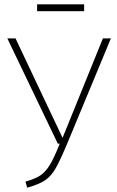

<svg xmlns="http://www.w3.org/2000/svg" viewBox="-20 -860 544 890"><path d="M291 -193Q258 -115 237.5 -79Q217 -43 188.5 -24Q160 -5 106 10L98 -18Q143 -31 166.5 -46.5Q190 -62 210 -94Q230 -126 257 -194H248L14 -682H52L270 -221L457 -682H494ZM152 -808V-840H370V-808Z"/></svg>

Font: FiraGO UltraLight
Style: Regular
Weight: 200
Designer: bBox Type
Foundry: bBox Type GmbH
Version: Version 1.001